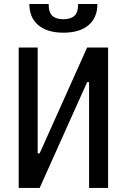

<svg xmlns="http://www.w3.org/2000/svg" viewBox="-20 -928 626 948"><path d="M126 0V-170.9H175.8L410.2 -693.4H439.5V-522.5H410.2L175.8 0ZM72.3 0V-693.4H166V0ZM419.9 0V-693.4H513.7V0ZM293 -766.6Q213.4 -766.6 169.2 -803.7Q125 -840.8 125 -908.2H220.2Q220.2 -865.2 239.3 -849.1Q258.3 -833 293 -833Q327.6 -833 346.7 -849.1Q365.7 -865.2 365.7 -908.2H460.9Q460.9 -840.8 417 -803.7Q373 -766.6 293 -766.6Z"/></svg>

Font: Cascadia Mono
Style: Regular
Weight: 400
Monospace: yes
Designer: Aaron Bell
Foundry: Saja Typeworks
Version: Version 2102.003